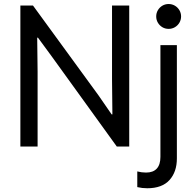

<svg xmlns="http://www.w3.org/2000/svg" viewBox="-20 -748 996 980"><path d="M84 -719.7H148.4L482.4 -261.7L549.8 -164.1H553.7L551.8 -343.8V-719.7H639.6V0H576.2L244.1 -460L173.8 -555.7H169.9L171.9 -381.8V0H84ZM680.7 207V127Q702.6 132.8 725.6 132.8Q761.7 132.8 780.3 112.5Q798.8 92.3 798.8 52.7V-517.6H882.8V60.5Q882.8 129.4 845 171.1Q807.1 212.9 731.4 212.9Q705.6 212.9 680.7 207ZM777.3 -664.1Q777.3 -681.6 785.9 -696Q794.4 -710.4 808.8 -719Q823.2 -727.5 840.8 -727.5Q857.9 -727.5 872.6 -719Q887.2 -710.4 895.8 -695.8Q904.3 -681.2 904.3 -664.1Q904.3 -647 895.8 -632.3Q887.2 -617.7 872.6 -609.1Q857.9 -600.6 840.8 -600.6Q823.2 -600.6 808.8 -609.1Q794.4 -617.7 785.9 -632.1Q777.3 -646.5 777.3 -664.1Z"/></svg>

Font: Reddit Sans Vanilla
Style: Regular
Weight: 400
Designer: Stephen Hutchings
Foundry: Reddit
Version: Version 1.013